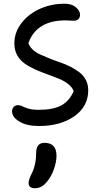

<svg xmlns="http://www.w3.org/2000/svg" viewBox="-20 -618 537 1019"><path d="M187 50.8Q121.6 50.8 82.8 27.1Q43.9 3.4 43.9 -26.9Q43.9 -41 52.7 -50.5Q61.5 -60.1 77.1 -60.1Q87.4 -60.1 98.4 -54Q109.4 -47.9 130.6 -41.5Q151.9 -35.2 186 -35.2Q261.2 -35.2 304.2 -57.9Q347.2 -80.6 371.1 -133.8Q363.3 -155.3 341.3 -172.4Q319.3 -189.5 291 -200.9Q262.7 -212.4 230.5 -223.9Q198.2 -235.4 167.5 -249Q136.7 -262.7 111.6 -280.3Q86.4 -297.9 71.3 -325Q56.2 -352.1 56.2 -387.2Q56.2 -446.8 94.7 -496.3Q133.3 -545.9 195.6 -572.8Q257.8 -599.6 327.1 -598.1Q361.3 -597.7 383.1 -579.1Q404.8 -560.5 404.8 -540Q404.8 -524.9 396 -516.4Q387.2 -507.8 371.1 -507.8Q368.2 -507.8 353.8 -508.8Q339.4 -509.8 327.1 -509.8Q174.8 -509.8 130.9 -390.1Q136.2 -371.1 153.1 -355.2Q169.9 -339.4 193.1 -328.9Q216.3 -318.4 244.4 -307.1Q272.5 -295.9 300.8 -286.4Q329.1 -276.9 355.7 -262.9Q382.3 -249 402.8 -233.2Q423.3 -217.3 435.8 -193.1Q448.2 -168.9 448.2 -139.2Q448.2 -52.2 374 -0.7Q299.8 50.8 187 50.8ZM166 380.9Q131.8 380.9 131.8 353Q131.8 334 150.9 297.9Q171.9 253.4 171.9 193.8Q171.9 140.1 215.8 140.1Q279.8 140.1 279.8 208Q279.8 241.7 265.9 280.8Q252 319.8 227.1 349.1Q200.7 380.9 166 380.9Z"/></svg>

Font: Shantell Sans Irregular
Style: Regular
Weight: 400
Designer: Stephen Nixon, Anya Danilova, Shantell Martin
Foundry: Arrow Type
Version: Version 1.006;[9816181b4]